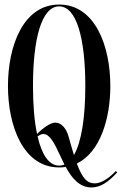

<svg xmlns="http://www.w3.org/2000/svg" viewBox="-20 -728 535 844"><path d="M489 24C451 64 418 78 397 78C363.9 78 342.7 58.1 317.8 -9.2C420.3 -58.5 465 -206.2 465 -350C465 -526 398 -708 240 -708C82 -708 15 -526 15 -350C15 -174 82 8 240 8C250 8 259.6 7.3 268.9 5.9C295.2 54.2 329 96 382 96C421 96 456 73 495 30ZM240 -700C317 -700 355 -558 355 -350C355 -212.8 338.5 -104.4 305.1 -46.4C298 -69 290.4 -95.3 282 -126C272 -163.5 250 -189 223 -189C203.8 -189 172.8 -169.3 142.9 -139C130.9 -195.9 125 -267.8 125 -350C125 -558 163 -700 240 -700ZM240 0C195.4 0 163.8 -47.7 145.2 -128.3C154.2 -134.8 163.4 -139 170 -139C200 -139 220 -96 243 -47C249.4 -33.1 256.1 -18.8 263.3 -4.7C256 -1.6 248.2 0 240 0Z"/></svg>

Font: Picaflor 48 pt
Style: Regular
Weight: 400
Designer: Ariel Martín Pérez
Foundry: Tunera Type Foundry
Version: Version 1.000;hotconv 1.0.109;makeotfexe 2.5.65596